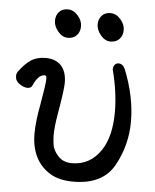

<svg xmlns="http://www.w3.org/2000/svg" viewBox="-52 -752 663 820"><g transform="rotate(5 279.0 -341.5)"><path d="M293 24Q232 24 194 1Q110 -50 110 -167Q110 -217 124 -291Q140 -381 140 -403Q140 -418 132 -418Q104 -418 83 -369Q78 -358 62 -358Q48 -358 29 -370.5Q10 -383 10 -404Q10 -414 15 -422Q41 -458 66.5 -475Q92 -492 130 -492Q167 -492 191 -472Q220 -446 220 -393Q220 -363 201 -254Q192 -201 192 -166Q192 -152 195 -127.5Q198 -103 220 -78.5Q242 -54 280 -54Q358 -54 404 -123Q444 -183 444 -287Q444 -372 419 -468Q419 -481 425.5 -488.5Q432 -496 442 -496Q460 -496 470 -474Q516 -359 516 -253Q516 -152 467.5 -64Q419 24 293 24ZM216 -586Q192 -586 173.5 -608.5Q155 -631 155 -654Q155 -677 168.5 -692Q182 -707 206 -707Q230 -707 249 -685.5Q268 -664 268 -640Q268 -616 254 -601Q240 -586 216 -586ZM399 -586Q375 -586 356.5 -608.5Q338 -631 338 -654Q338 -677 351.5 -692Q365 -707 389 -707Q413 -707 432 -685.5Q451 -664 451 -640Q451 -616 437 -601Q423 -586 399 -586Z"/></g></svg>

Font: LXGW WenKai TC
Style: Bold
Weight: 700
Designer: LXGW / Fontworks Inc.
Foundry: LXGW / Fontworks Inc.
Version: Version 1.330;April 28, 2024